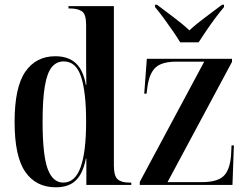

<svg xmlns="http://www.w3.org/2000/svg" viewBox="-20 -786 1046 816"><path d="M217 10Q133 10 87.5 -55.5Q42 -121 42 -268Q42 -415 87.5 -481Q133 -547 215 -547Q270 -547 302 -517.5Q334 -488 345 -425H347Q346 -475 346 -511.5Q346 -548 346 -575V-681Q346 -726 328 -738Q310 -750 278 -750H271V-760H464V-83Q464 -38 480 -24Q496 -10 529 -10H538V0H347V-112H345Q333 -50 303 -20Q273 10 217 10ZM249 -10Q299 -10 322.5 -75Q346 -140 346 -269Q346 -395 324.5 -460Q303 -525 251 -525Q220 -525 200 -500.5Q180 -476 170.5 -419.5Q161 -363 161 -269Q161 -127 182.5 -68.5Q204 -10 249 -10ZM574 0V-13L848 -524H730Q668 -524 641 -499Q614 -474 606 -413L603 -388H593L604 -536H966V-523L692 -12H838Q903 -12 930 -37.5Q957 -63 962 -126L964 -168H974L968 0ZM746 -606Q732 -629 713 -656.5Q694 -684 674.5 -710.5Q655 -737 639 -756V-766H647Q676 -744 715.5 -714.5Q755 -685 785 -657Q815 -685 854.5 -714Q894 -743 924 -766H932V-756Q916 -737 896 -710.5Q876 -684 857.5 -656.5Q839 -629 824 -606Z"/></svg>

Font: Noto Serif Display Condensed SemiBold
Style: Regular
Weight: 600
Width: 3
Designer: Monotype Design Team
Foundry: Monotype Imaging Inc.
Version: Version 2.009